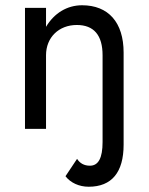

<svg xmlns="http://www.w3.org/2000/svg" viewBox="-20 -490 565 730"><path d="M317 220C405 220 450 165 450 60V-290C450 -405 392 -470 292 -470C235 -470 186 -440 155 -388V-460H75V0H155V-280C155 -348 204 -395 272 -395C337 -395 370 -356 370 -280V50C370 111 354 140 322 140C300 140 284 131 273 114L229 180C248 205 281 220 317 220Z"/></svg>

Font: Jost
Style: Regular
Weight: 400
Version: Version 3.710